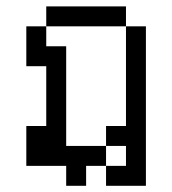

<svg xmlns="http://www.w3.org/2000/svg" viewBox="-20 -520 540 602"><path d="M250 0H312.5V62.5H437.5Q437.5 62.5 437.5 -437.5H375V-125H312.5V-62.5H187.5V-375H125V-437.5H62.5Q62.5 -437.5 62.5 -312.5H125V-125H62.5Q62.5 -125 62.5 0H187.5V62.5H250ZM312.5 0V-62.5H375V0ZM125 -437.5H375V-500H125Z"/></svg>

Font: BFUnifontExMono
Style: Regular
Weight: 500
Version: Version 15.0.06